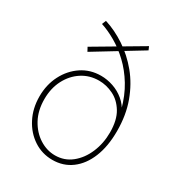

<svg xmlns="http://www.w3.org/2000/svg" viewBox="-182 -877 926 1002"><g transform="rotate(30 281.0 -376.5)"><path d="M283.2 7.8Q220.7 7.8 169.9 -25.6Q119.1 -59.1 89.4 -116.7Q59.6 -174.3 59.6 -246.1Q59.6 -316.9 89.1 -374.5Q118.7 -432.1 169.7 -466.1Q220.7 -500 285.2 -500Q322.3 -500 358.9 -487.5Q395.5 -475.1 425.5 -450.2Q455.6 -425.3 472.7 -388.7L456.1 -407.2H470.7L463.9 -399.4Q444.3 -473.6 409.7 -530.5Q375 -587.4 331.5 -628.4Q288.1 -669.4 241.9 -696Q195.8 -722.7 153.3 -736.3L163.1 -760.7Q225.6 -741.2 285.9 -701.4Q346.2 -661.6 394.8 -602.8Q443.4 -543.9 472.2 -465.8Q501 -387.7 501 -291Q501 -198.7 473.6 -131.8Q446.3 -64.9 397.2 -28.6Q348.1 7.8 283.2 7.8ZM283.2 -19.5Q339.4 -19.5 382.1 -53.7Q424.8 -87.9 448.7 -144.3Q472.7 -200.7 472.7 -266.6Q472.7 -340.8 445.1 -386.2Q417.5 -431.6 375.2 -452.1Q333 -472.7 289.1 -472.7Q231.9 -472.7 186.8 -443.4Q141.6 -414.1 115.2 -363Q88.9 -312 88.9 -247.1Q88.9 -178.2 116.7 -127.2Q144.5 -76.2 189 -47.9Q233.4 -19.5 283.2 -19.5ZM160.2 -572.3 147.5 -595.7 423.8 -758.8 432.6 -738.3Z"/></g></svg>

Font: Reddit Mono ExtraLight
Style: Regular
Weight: 250
Monospace: yes
Designer: Stephen Hutchings
Foundry: Reddit
Version: Version 1.014